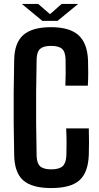

<svg xmlns="http://www.w3.org/2000/svg" viewBox="-20 -946 505 975"><path d="M240 9Q142 9 97.5 -30.5Q53 -70 52 -161Q50 -247 49.5 -323.5Q49 -400 49.5 -476.5Q50 -553 52 -640Q53 -728 98 -768Q143 -808 239 -808Q334 -808 379 -767Q424 -726 427 -639Q428 -607 428 -575Q428 -543 426 -511H312Q313 -545 313.5 -578Q314 -611 313 -645Q312 -683 295 -698Q278 -713 239 -713Q201 -713 184 -698Q167 -683 166 -645Q164 -555 163.5 -477.5Q163 -400 163.5 -322Q164 -244 166 -155Q167 -117 184 -101.5Q201 -86 240 -86Q280 -86 297.5 -101.5Q315 -117 317 -155Q318 -188 318 -218.5Q318 -249 316 -294H431Q432 -258 432 -224.5Q432 -191 431 -161Q428 -70 383.5 -30.5Q339 9 240 9ZM91 -926H174L234 -874L293 -926H377L272 -840H195Z"/></svg>

Font: Big Shoulders Text
Style: Bold
Weight: 700
Designer: Patric King
Foundry: XO Type Co
Version: Version 1.000; ttfautohint (v1.8.2)